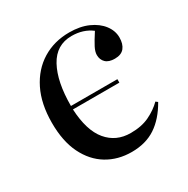

<svg xmlns="http://www.w3.org/2000/svg" viewBox="-129 -642 753 770"><g transform="rotate(-30 247.0 -256.5)"><path d="M268 14Q204 14 154.5 -16Q105 -46 76.5 -104Q48 -162 48 -247Q48 -335 79 -397.5Q110 -460 164.5 -493.5Q219 -527 289 -527Q339 -527 376 -510.5Q413 -494 433.5 -467Q454 -440 454 -409Q454 -379 440 -361.5Q426 -344 396 -344Q368 -344 354 -357.5Q340 -371 340 -393Q340 -408 350 -427.5Q360 -447 382 -481Q344 -510 290 -510Q219 -510 183.5 -445Q148 -380 148 -268H363V-252H148Q153 -152 194 -103Q235 -54 302 -54Q353 -54 389 -71.5Q425 -89 450 -114L459 -107Q425 -47 379 -16.5Q333 14 268 14Z"/></g></svg>

Font: Literata 72pt
Style: Regular
Weight: 400
Designer: Latin by Veronika Burian and Jose Scaglione. Greek by Irene Vlachou. Cyrillic by Vera Evstafieva.
Foundry: TypeTogether
Version: Version 3.002